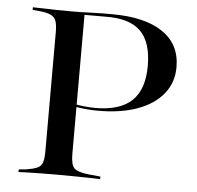

<svg xmlns="http://www.w3.org/2000/svg" viewBox="-45 -617 680 663"><g transform="rotate(5 294.5 -285.5)"><path d="M129 -201.6V-492.7Q129 -517.7 124.2 -531Q119.4 -544.4 106 -550.8Q92.7 -557.3 67.7 -559.7L42.7 -562.1V-571Q59.7 -571 79.8 -570.2Q100 -569.4 124.2 -569Q148.4 -568.5 175.8 -568.5Q210.5 -568.5 238.3 -569.8Q266.1 -571 287.1 -571H317.7Q431.5 -571 493.1 -529Q554.8 -487.1 554.8 -408.1Q554.8 -354.8 523.4 -315.7Q491.9 -276.6 434.3 -255.6Q376.6 -234.7 297.6 -234.7Q281.5 -234.7 264.5 -235.9Q247.6 -237.1 231.9 -239.5Q216.1 -241.9 202.4 -245.2V-254Q221.8 -248.4 245.6 -246Q269.4 -243.5 287.1 -243.5Q373.4 -243.5 414.5 -283.1Q455.6 -322.6 455.6 -404Q455.6 -486.3 416.9 -524.2Q378.2 -562.1 295.2 -560.5H222.6V-201.6ZM166.1 -2.4Q141.1 -2.4 118.5 -2Q96 -1.6 77 -1.2Q58.1 -0.8 42.7 0V-8.9L67.7 -11.3Q92.7 -15.3 106 -21Q119.4 -26.6 124.2 -39.9Q129 -53.2 129 -78.2V-201.6H222.6V-78.2Q222.6 -41.1 234.7 -29Q246.8 -16.9 285.5 -12.9L325.8 -8.9V0Q308.9 -0.8 286.7 -1.2Q264.5 -1.6 238.7 -2Q212.9 -2.4 182.3 -2.4H176.6Z"/></g></svg>

Font: Playfair 144pt SemiExpanded Medium
Style: Regular
Weight: 500
Width: 6
Designer: Claus Eggers Sørensen
Foundry: Claus Eggers Sørensen
Version: Version 2.203